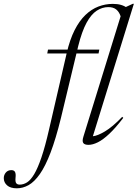

<svg xmlns="http://www.w3.org/2000/svg" viewBox="-185 -755 727 1014"><path d="M64.5 -472.5 68.5 -493H339.5L335.5 -472.5ZM136.5 -130.5Q109.5 -21 82 51Q54.5 123 25.5 164.2Q-3.5 205.5 -33.8 222.5Q-64 239.5 -96 239.5Q-130 239.5 -147.5 224Q-165 208.5 -165 186Q-165 169 -154.2 156.2Q-143.5 143.5 -125 143.5Q-111 143.5 -105.8 153Q-100.5 162.5 -103 184Q-105 205 -99.2 212.5Q-93.5 220 -81 220Q-61 220 -42 208Q-23 196 -4.2 164.5Q14.5 133 34 75.8Q53.5 18.5 74 -71L167.5 -475.5Q184 -546.5 209 -595.8Q234 -645 266 -675.8Q298 -706.5 334.8 -720.5Q371.5 -734.5 411 -734.5Q423 -734.5 433.5 -733.2Q444 -732 453.8 -729.2Q463.5 -726.5 472.8 -721.8Q482 -717 491.5 -710L464.5 -711L516.5 -735H522L305.5 -35.5Q329.5 -37.5 369.2 -61Q409 -84.5 460.5 -138L466 -132.5Q425.5 -79.5 392.2 -48.2Q359 -17 331.8 -3.5Q304.5 10 282.5 10Q261.5 10 254.8 0.2Q248 -9.5 255.5 -33.5L452 -669Q444.5 -692 429 -704.8Q413.5 -717.5 387 -717.5Q355 -717.5 325.8 -698.5Q296.5 -679.5 272 -634.5Q247.5 -589.5 228 -511.5Z"/></svg>

Font: Newsreader 60pt Light
Style: Italic
Weight: 300
Italic angle: -17°
Designer: Hugues Gentile
Foundry: Production Type
Version: Version 1.003